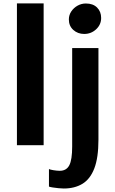

<svg xmlns="http://www.w3.org/2000/svg" viewBox="-20 -832 658 1100"><path d="M77 0V-812.5H230V0ZM260.5 237V136.5Q267 140 286.8 143.2Q306.5 146.5 322.5 146.5Q360.5 146.5 377 115Q393.5 83.5 393.5 7.5V-556.5H544V-32Q544 72 520.2 133.2Q496.5 194.5 452 221.2Q407.5 248 345.5 248Q333 248 315.2 246.2Q297.5 244.5 282 242Q266.5 239.5 260.5 237ZM462.5 -637.5Q425.5 -637.5 400 -660.5Q374.5 -683.5 374.5 -720.5Q374.5 -745.5 388.2 -766.2Q402 -787 424.2 -799.5Q446.5 -812 472 -812Q513 -812 536.2 -788.8Q559.5 -765.5 559.5 -729Q559.5 -691 530.8 -664.2Q502 -637.5 462.5 -637.5Z"/></svg>

Font: Koeln Type Sans
Style: Bold
Weight: 700
Designer: Eben Sorkin
Foundry: Eben Sorkin
Version: Version 2.001